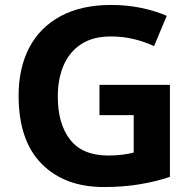

<svg xmlns="http://www.w3.org/2000/svg" viewBox="-20 -744 775 774"><path d="M381 -402H665V-31Q609 -12 542.5 -1Q476 10 399 10Q240 10 147.5 -84Q55 -178 55 -358Q55 -470 98 -552Q141 -634 224.5 -679Q308 -724 428 -724Q492 -724 549.5 -712Q607 -700 652 -680L601 -558Q563 -576 519 -586.5Q475 -597 427 -597Q354 -597 306.5 -565.5Q259 -534 236 -479.5Q213 -425 213 -355Q213 -244 263 -180.5Q313 -117 417 -117Q446 -117 473.5 -120.5Q501 -124 519 -129V-280H381Z"/></svg>

Font: Noto Sans Khmer UI
Style: Bold
Weight: 700
Designer: Danh Hong and the Monotype Design Team
Foundry: Monotype Imaging Inc.
Version: Version 2.002; ttfautohint (v1.8.4.7-5d5b)